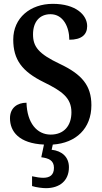

<svg xmlns="http://www.w3.org/2000/svg" viewBox="-20 -744 532 1000"><path d="M219 236C291 236 339 197 339 127C339 74 303 42 249 36L255 9C376 1 456 -75 456 -196C456 -299 406 -357 292 -411C180 -464 152 -501 152 -565C152 -631 187 -670 243 -670C310 -670 341 -602 341 -537C404 -537 434 -563 434 -608C434 -666 375 -724 255 -724C138 -724 49 -651 49 -538C49 -434 94 -372 208 -316C304 -269 352 -234 352 -159C352 -89 313 -43 244 -43C172 -43 121 -104 118 -209C71 -209 32 -183 32 -128C32 -59 79 3 209 9L195 75C233 80 261 91 261 130C261 168 239 182 205 182C190 182 168 179 147 174V225C168 232 202 236 219 236Z"/></svg>

Font: Noto Serif Tamil Condensed SemiBold
Style: Italic
Weight: 600
Width: 3
Italic angle: -12°
Designer: Indian Type Foundry, Tom Grace, and the Monotype Design Team
Foundry: Monotype Imaging Inc.
Version: Version 2.003